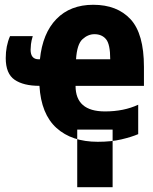

<svg xmlns="http://www.w3.org/2000/svg" viewBox="-20 -583 640 803"><path d="M303 200V-41H451V200ZM389 10Q445 10 487.5 0Q530 -10 558 -22V-145Q498 -117 419 -117Q296 -117 296 -224H582V-303Q582 -442 526 -502.5Q470 -563 370 -563Q274 -563 216 -503.5Q158 -444 147 -335H142Q108 -335 108 -375Q108 -384 109.5 -398Q111 -412 117 -432H22Q4 -391 4 -340Q4 -275 41 -249.5Q78 -224 145 -224Q152 -106 216 -48Q280 10 389 10ZM298 -335Q302 -398 325 -419Q348 -440 375 -440Q406 -440 423.5 -419Q441 -398 441 -335Z"/></svg>

Font: Noto Sans Mono Extra
Style: Regular
Weight: 800
Designer: Monotype Design Team
Foundry: Monotype Imaging Inc.
Version: Version 1.900